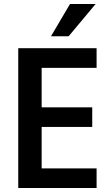

<svg xmlns="http://www.w3.org/2000/svg" viewBox="-20 -948 563 968"><path d="M72 0V-705H467V-606H190V-407H445V-308H190V-99H467V0ZM237 -765 333 -928H462L326 -765Z"/></svg>

Font: Nunito Sans 10pt Condensed
Style: Bold
Weight: 700
Width: 3
Designer: Vernon Adams
Foundry: Vernon Adams
Version: Version 3.101;gftools[0.9.27]